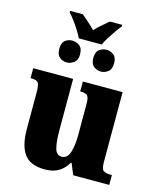

<svg xmlns="http://www.w3.org/2000/svg" viewBox="-132 -1003 914 1106"><g transform="rotate(15 324.5 -450.0)"><path d="M236 -770Q227 -790 211.5 -814.5Q196 -839 178.5 -862.5Q161 -886 147 -901V-910H223Q237 -898 262 -876Q287 -854 303 -837Q313 -848 328.5 -862Q344 -876 359.5 -889Q375 -902 384 -910H458V-901Q445 -886 428.5 -862Q412 -838 396.5 -813.5Q381 -789 373 -770ZM204 -618Q180 -618 161.5 -633Q143 -648 143 -683Q143 -719 161.5 -733.5Q180 -748 204 -748Q227 -748 247 -733.5Q267 -719 267 -683Q267 -648 247 -633Q227 -618 204 -618ZM409 -618Q384 -618 365 -633Q346 -648 346 -683Q346 -719 365 -733.5Q384 -748 409 -748Q430 -748 450 -733.5Q470 -719 470 -683Q470 -648 450 -633Q430 -618 409 -618ZM241 10Q155 10 118.5 -39.5Q82 -89 82 -189V-405Q82 -447 74 -462Q66 -477 30 -477H27V-536H265V-230Q265 -162 275 -124Q285 -86 316 -86Q349 -86 363 -125.5Q377 -165 377 -233V-417Q377 -459 364 -468Q351 -477 327 -477H323V-536H560V-120Q560 -77 574 -68Q588 -59 612 -59H624V0H409L382 -66H377Q357 -30 324 -10Q291 10 241 10Z"/></g></svg>

Font: Noto Serif SemiCondensed Black
Style: Regular
Weight: 900
Width: 4
Designer: Monotype Design Team
Foundry: Monotype Imaging Inc.
Version: Version 2.014; ttfautohint (v1.8.4.7-5d5b)